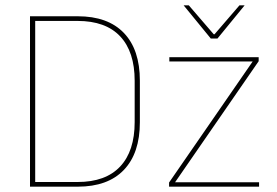

<svg xmlns="http://www.w3.org/2000/svg" viewBox="-20 -700 1040 720"><path d="M102.5 0V-17.5H271Q376 -17.5 430.5 -75.5Q485 -133.5 485 -242V-397Q485 -506 430.5 -563.8Q376 -621.5 271 -621.5H101.5V-639H271.5Q384.5 -639 444.5 -576.5Q504.5 -514 504.5 -397.5V-241.5Q504.5 -125.5 444.5 -62.8Q384.5 0 271.5 0ZM92.5 0V-639H112V0ZM951.5 -16.5V0H614V-15.5L927.5 -469.5H615V-485.5H950V-470.5L636.5 -16.5ZM770.5 -555.5 669 -679.5V-680H688L781.5 -571.5H784.5L878 -680H897V-679.5L795.5 -555.5Z"/></svg>

Font: Anek Latin Thin
Style: Regular
Weight: 250
Designer: Yesha Goshar
Foundry: Ek Type
Version: Version 1.003